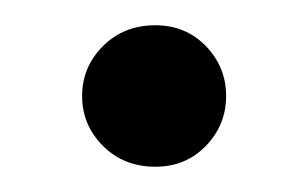

<svg xmlns="http://www.w3.org/2000/svg" viewBox="-20 -132 244 152"><path d="M45 -56Q45 -79 61.5 -95.5Q78 -112 103 -112Q127 -112 143 -95.5Q159 -79 159 -56Q159 -33 143 -16.5Q127 0 103 0Q78 0 61.5 -16.5Q45 -33 45 -56Z"/></svg>

Font: Niramit
Style: Regular
Weight: 400
Version: Version 1.000; ttfautohint (v1.6)